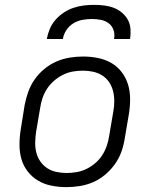

<svg xmlns="http://www.w3.org/2000/svg" viewBox="-20 -760 640 788"><path d="M252 8Q252 8 252 8Q252 8 252 8Q221 8 191 2Q161 -4 136.5 -18.5Q112 -33 94 -56Q76 -79 68 -107Q60 -135 60 -166Q60 -197 65 -228L81 -328Q86 -355 95.5 -382Q105 -409 121.5 -433Q138 -457 161.5 -476.5Q185 -496 211.5 -507.5Q238 -519 266 -523.5Q294 -528 321 -528Q321 -528 321 -528Q321 -528 321 -528Q352 -528 382 -522Q412 -516 437 -501.5Q462 -487 479.5 -464Q497 -441 505.5 -413Q514 -385 514 -354Q514 -323 509 -292L492 -192Q488 -165 478.5 -138Q469 -111 452 -87Q435 -63 412 -43.5Q389 -24 362.5 -12.5Q336 -1 308 3.5Q280 8 252 8ZM253 -50Q273 -50 294 -53.5Q315 -57 334.5 -66.5Q354 -76 371 -90.5Q388 -105 399.5 -123Q411 -141 418 -161Q425 -181 428 -202L445 -302Q449 -323 449 -344.5Q449 -366 444 -386Q439 -406 428 -422.5Q417 -439 400 -450Q383 -461 362.5 -465.5Q342 -470 320 -470Q300 -470 279.5 -466.5Q259 -463 239.5 -453.5Q220 -444 203 -429.5Q186 -415 174 -397Q162 -379 155 -359Q148 -339 145 -318L128 -218Q125 -197 124.5 -175.5Q124 -154 129 -134Q134 -114 145.5 -97.5Q157 -81 173.5 -70Q190 -59 211 -54.5Q232 -50 253 -50ZM172 -600Q176 -621 184.5 -641.5Q193 -662 208 -679Q223 -696 242 -708.5Q261 -721 282 -728Q303 -735 324 -737.5Q345 -740 366 -740Q387 -740 407.5 -737.5Q428 -735 446.5 -728Q465 -721 480 -708.5Q495 -696 504.5 -679Q514 -662 515.5 -641.5Q517 -621 514 -600H448Q452 -619 446 -636.5Q440 -654 426 -664.5Q412 -675 394 -678.5Q376 -682 357 -682Q338 -682 318.5 -678.5Q299 -675 281.5 -664.5Q264 -654 252.5 -636.5Q241 -619 238 -600Z"/></svg>

Font: Iosevka SS04 Lt Ex Obl
Style: Regular
Weight: 300
Width: 7
Italic angle: -9°
Monospace: yes
Designer: Belleve Invis
Foundry: Belleve Invis
Version: Version 19.0.0; ttfautohint (v1.8.4)